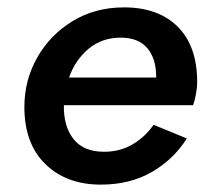

<svg xmlns="http://www.w3.org/2000/svg" viewBox="-20 -490 562 520"><path d="M253 10Q160 10 103 -45.5Q46 -101 46 -200Q46 -273 81 -334.5Q116 -396 177 -433Q238 -470 316 -470Q409 -470 461.5 -417.5Q514 -365 514 -268Q514 -252 510.5 -234Q507 -216 503 -205H153Q152 -148 179 -113.5Q206 -79 262 -79Q305 -79 339 -99Q373 -119 396 -152L486 -115Q450 -58 391 -24Q332 10 253 10ZM307 -388Q256 -388 220 -358Q184 -328 167 -280H403V-282Q403 -331 379 -359.5Q355 -388 307 -388Z"/></svg>

Font: Jost* Medium
Style: Italic
Weight: 500
Italic angle: -10°
Version: Version 3.7